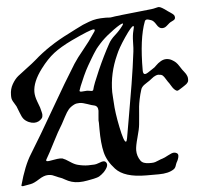

<svg xmlns="http://www.w3.org/2000/svg" viewBox="-54 -845 973 907"><g transform="rotate(-5 432.0 -391.5)"><path d="M380.9 -419.9Q388.7 -419.9 389.6 -425.8Q394.5 -448.2 423.8 -514.6Q453.1 -581.1 483.4 -635.7Q493.2 -654.3 514.6 -673.3Q536.1 -692.4 551.8 -713.9Q556.6 -719.7 556.6 -723.6Q556.6 -724.6 554.7 -724.6Q545.9 -724.6 511.2 -699.7Q476.6 -674.8 453.1 -651.4Q447.3 -645.5 441.9 -639.6Q436.5 -633.8 431.2 -627.4Q425.8 -621.1 422.4 -616.7Q418.9 -612.3 414.1 -604.5Q409.2 -596.7 406.7 -593.3Q404.3 -589.8 398.9 -580.6Q393.6 -571.3 391.6 -568.4Q389.6 -565.4 383.3 -554.2Q377 -543 375 -540Q364.3 -521.5 351.6 -493.7Q338.9 -465.8 331.5 -446.8Q324.2 -427.7 324.2 -425.8Q324.2 -420.9 333 -420.9Q335.9 -420.9 346.2 -421.9Q356.4 -422.9 360.4 -422.9Q364.3 -422.9 371.1 -421.4Q377.9 -419.9 380.9 -419.9ZM528.3 -182.6Q532.2 -207 545.4 -280.8Q558.6 -354.5 571.8 -435.1Q585 -515.6 593.8 -587.9Q595.7 -600.6 596.2 -632.8Q596.7 -665 602.5 -686.5Q606.4 -702.1 606.4 -704.1Q606.4 -708 603.5 -708Q594.7 -708 561.5 -659.2Q528.3 -610.4 515.6 -579.1Q477.5 -495.1 477.5 -406.2Q477.5 -397.5 479 -379.4Q480.5 -361.3 480.5 -357.4Q482.4 -309.6 497.1 -238.3Q511.7 -167 521.5 -167Q525.4 -167 528.3 -182.6ZM633.8 -56.6Q643.6 -56.6 651.4 -59.1Q659.2 -61.5 668.9 -65.9Q678.7 -70.3 686.5 -72.3Q696.3 -75.2 714.8 -85.4Q733.4 -95.7 743.2 -95.7Q750 -95.7 756.8 -91.8Q762.7 -87.9 762.7 -80.1Q762.7 -73.2 759.3 -64Q755.9 -54.7 752 -48.8L749 -42Q748 -40 747.1 -36.6Q746.1 -33.2 745.1 -30.8Q744.1 -28.3 742.7 -25.9Q741.2 -23.4 739.7 -21.5Q738.3 -19.5 735.4 -17.6Q710 0 663.1 0H656.2H635.7H603.5Q500 0 459 -44.9Q422.9 -84 412.6 -127Q402.3 -169.9 402.3 -237.3V-266.6Q402.3 -267.6 401.9 -272Q401.4 -276.4 401.4 -278.3Q401.4 -286.1 403.3 -301.8Q405.3 -317.4 405.3 -324.2Q405.3 -346.7 386.7 -350.6Q378.9 -351.6 356 -359.9Q333 -368.2 319.3 -368.2Q303.7 -368.2 293.9 -363.3Q276.4 -354.5 266.6 -343.3Q256.8 -332 244.6 -308.6Q232.4 -285.2 227.5 -276.4Q207 -244.1 181.2 -192.9Q155.3 -141.6 140.6 -117.2Q138.7 -114.3 138.7 -111.3Q138.7 -107.4 146.5 -107.4Q152.3 -107.4 173.3 -111.3Q194.3 -115.2 205.1 -115.2Q212.9 -115.2 215.8 -114.3Q229.5 -109.4 249.5 -95.7Q269.5 -82 285.2 -78.1Q311.5 -71.3 334 -71.3Q337.9 -71.3 347.7 -71.8Q357.4 -72.3 363.3 -72.3Q371.1 -72.3 386.2 -78.1Q401.4 -84 407.2 -84Q415 -84 419.9 -78.1Q423.8 -73.2 423.8 -66.4Q423.8 -53.7 405.3 -33.2Q399.4 -27.3 393.1 -22.5Q386.7 -17.6 381.8 -14.6Q377 -11.7 368.2 -9.3Q359.4 -6.8 355 -5.9Q350.6 -4.9 339.8 -2.9Q329.1 -1 324.2 0Q304.7 3.9 285.2 3.9Q265.6 3.9 249.5 -1Q233.4 -5.9 219.2 -14.2Q205.1 -22.5 198.2 -24.4Q191.4 -26.4 180.2 -31.7Q168.9 -37.1 161.1 -39.6Q153.3 -42 143.6 -42H140.6Q122.1 -42 97.2 -25.9Q72.3 -9.8 56.6 -6.8Q19.5 0 18.6 0Q11.7 0 11.7 -3.9Q37.1 -96.7 69.3 -147.5Q119.1 -227.5 190.4 -351.6Q261.7 -475.6 311.5 -554.7Q329.1 -582 358.4 -617.2Q387.7 -652.3 417 -696.3Q420.9 -701.2 420.9 -705.1Q420.9 -709 415 -709Q400.4 -709 308.6 -666Q253.9 -639.6 221.2 -614.3Q188.5 -588.9 156.2 -545.9Q111.3 -486.3 111.3 -438.5Q111.3 -418 121.1 -392.1Q130.9 -366.2 131.8 -363.3Q132.8 -358.4 136.2 -346.2Q139.6 -334 139.6 -328.1Q139.6 -317.4 134.8 -311.5Q120.1 -293.9 97.7 -293.9Q85.9 -293.9 72.3 -299.8Q57.6 -306.6 49.3 -316.4Q41 -326.2 32.7 -349.1Q24.4 -372.1 21.5 -377.9Q18.6 -383.8 12.2 -393.6Q5.9 -403.3 2.9 -410.6Q0 -418 0 -426.8V-434.6Q0 -461.9 13.2 -484.9Q26.4 -507.8 42 -520.5Q57.6 -533.2 85.4 -553.7Q113.3 -574.2 128.9 -587.9Q200.2 -651.4 296.9 -699.2Q306.6 -704.1 332 -717.3Q357.4 -730.5 367.7 -734.9Q377.9 -739.3 397.5 -746.6Q417 -753.9 434.6 -756.3Q452.1 -758.8 473.6 -758.8H480.5Q484.4 -758.8 489.7 -758.3Q495.1 -757.8 498 -757.8Q503.9 -757.8 506.8 -758.8Q516.6 -761.7 696.3 -780.3Q705.1 -781.2 716.3 -784.2Q727.5 -787.1 731.4 -787.1Q742.2 -787.1 771.5 -764.6Q775.4 -761.7 785.2 -755.4Q794.9 -749 799.3 -744.1Q803.7 -739.3 803.7 -731.4Q803.7 -725.6 800.3 -722.2Q796.9 -718.8 790 -715.8Q783.2 -712.9 780.3 -710.9Q775.4 -708 767.6 -700.7Q759.8 -693.4 753.9 -689.9Q748 -686.5 740.2 -686.5H738.3Q724.6 -686.5 713.4 -705.6Q702.1 -724.6 690.4 -728.5Q675.8 -733.4 671.9 -733.4Q663.1 -733.4 660.2 -725.6Q629.9 -646.5 629.9 -495.1Q629.9 -477.5 639.6 -477.5Q644.5 -477.5 653.3 -482.9Q662.1 -488.3 671.9 -495.1Q681.6 -502 686.5 -504.9Q687.5 -504.9 696.3 -514.2Q705.1 -523.4 718.3 -531.2Q731.4 -539.1 745.1 -539.1Q758.8 -539.1 771.5 -532.2Q777.3 -529.3 782.2 -525.4Q787.1 -521.5 790 -519Q793 -516.6 797.4 -510.7Q801.8 -504.9 803.2 -502.4Q804.7 -500 809.6 -492.7Q814.5 -485.4 816.4 -482.4Q819.3 -478.5 824.7 -471.7Q830.1 -464.8 832.5 -460.9Q835 -457 837.4 -450.7Q839.8 -444.3 839.8 -438.5V-431.6Q839.8 -425.8 836.4 -420.9Q833 -416 830.1 -413.6Q827.1 -411.1 819.8 -406.2Q812.5 -401.4 809.6 -399.4Q789.1 -385.7 785.2 -385.7Q782.2 -385.7 780.3 -386.7Q768.6 -392.6 758.3 -410.2Q748 -427.7 744.1 -431.6Q740.2 -436.5 734.4 -446.8Q728.5 -457 722.7 -462.4Q716.8 -467.8 708 -467.8Q707 -467.8 705.1 -468.3Q703.1 -468.8 702.1 -468.8Q696.3 -468.8 689.9 -466.3Q683.6 -463.9 679.2 -460.9Q674.8 -458 668 -452.6Q661.1 -447.3 657.2 -444.3Q652.3 -441.4 644.5 -436Q636.7 -430.7 632.3 -427.7Q627.9 -424.8 622.6 -418.9Q617.2 -413.1 615.2 -405.3Q608.4 -383.8 604 -362.3Q599.6 -340.8 598.1 -326.7Q596.7 -312.5 594.7 -286.1Q592.8 -259.8 590.8 -243.2Q588.9 -221.7 577.6 -181.6Q566.4 -141.6 566.4 -122.1Q566.4 -94.7 582 -72.3Q592.8 -56.6 623 -56.6Z"/></g></svg>

Font: Isabella
Style: Medium
Weight: 500
Designer: John Stracke
Version: Version 001.202